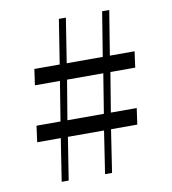

<svg xmlns="http://www.w3.org/2000/svg" viewBox="-85 -844 820 918"><g transform="rotate(-10 325.0 -385.0)"><path d="M172.5 -207.5H58L68.5 -286H185L216 -477.5H94.5L105.5 -555H228.5L262.5 -770.5H296.5L262.5 -555H437.5L472.5 -770.5H507L472 -555H592L581.5 -477.5H461L429.5 -286H555L544 -207.5H416.5L385 -1H351L382.5 -207.5H207L174.5 -1H140.5ZM395.5 -286 426.5 -477.5H250.5L218.5 -286Z"/></g></svg>

Font: Merriweather 144pt Medium
Style: Regular
Weight: 500
Version: Version 2.100